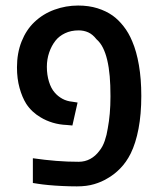

<svg xmlns="http://www.w3.org/2000/svg" viewBox="-20 -660 573 690"><path d="M256.3 9.8Q231 9.8 204.3 8.5Q177.7 7.3 154.5 5.1Q131.3 2.9 116.7 0.5L98.1 -2.4V-91.3Q142.1 -85 182.1 -81.8Q222.2 -78.6 262.7 -78.6Q285.6 -78.6 304.4 -88.9Q323.2 -99.1 336.9 -117.7Q349.1 -132.3 356.4 -153.8Q363.8 -175.3 367.2 -198.2Q372.1 -224.1 374.5 -252.2Q377 -280.3 377 -314Q377 -354.5 374.3 -386Q371.6 -417.5 365.2 -444.8Q359.4 -469.2 350.1 -488Q340.8 -506.8 326.7 -519Q313 -536.6 297.1 -543.7Q281.2 -550.8 262.7 -550.8Q234.9 -550.8 213.6 -540.5Q192.4 -530.3 179.7 -514.2Q165 -495.6 156.7 -471.2Q148.4 -446.8 148.4 -419.9Q148.4 -391.1 156 -366.5Q163.6 -341.8 176.8 -327.1Q188 -314 203.9 -305.2Q219.7 -296.4 240.2 -294.4L258.8 -291.5L240.2 -209L219.7 -210.9Q193.4 -211.9 169.2 -219.2Q145 -226.6 126 -238.3Q110.8 -247.1 97.4 -259.5Q84 -272 74.2 -287.1Q59.6 -310.5 50.3 -343.8Q41 -377 41 -418Q41 -469.2 57.6 -511Q74.2 -552.7 103.5 -580.6Q134.8 -610.4 175.8 -625.2Q216.8 -640.1 260.7 -640.1Q298.8 -640.1 330.1 -630.4Q361.3 -620.6 384.8 -604Q405.3 -589.4 423.8 -565.9Q442.4 -542.5 455.1 -511.7Q470.7 -475.6 479.2 -426Q487.8 -376.5 487.8 -315.4Q487.8 -249.5 477.8 -197.3Q467.8 -145 449.7 -108.4Q434.1 -77.1 412.1 -54.7Q390.1 -32.2 366.2 -19Q345.7 -6.3 318.8 1.7Q292 9.8 256.3 9.8Z"/></svg>

Font: Open Sans SemiCondensed SemiBold
Style: Regular
Weight: 600
Width: 4
Designer: Monotype Design Team
Foundry: Monotype Imaging Inc.
Version: Version 3.000